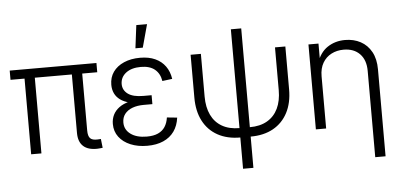

<svg xmlns="http://www.w3.org/2000/svg" viewBox="-58 -865 2488 1192"><g transform="rotate(-5 1185.5 -269.0)"><path d="M520.5 1.5Q462.4 2.9 432.6 -24.7Q402.8 -52.2 402.8 -107.4V-509.8H467.3V-117.2Q467.3 -81.5 481 -67.9Q494.6 -54.2 526.4 -55.7Q534.2 -56.2 538.3 -56.4Q542.5 -56.6 547.4 -57.1L553.7 -1.5Q546.4 -0.5 538.1 0.2Q529.8 1 520.5 1.5ZM107.9 0V-509.8H171.9V0ZM20.5 -471.7V-529.3H561V-471.7Z M831.1 10.3Q772.5 10.3 726.8 -8.8Q681.2 -27.8 655.3 -62.3Q629.4 -96.7 629.4 -143.1Q629.4 -174.3 642.1 -200Q654.8 -225.6 679.9 -244.1Q705.1 -262.7 742.9 -272.5Q780.8 -282.2 831.1 -282.2H884.8V-244.6H830.6Q790.5 -244.6 760 -233.2Q729.5 -221.7 712.4 -199.7Q695.3 -177.7 695.3 -146.5Q695.3 -101.6 732.7 -74.2Q770 -46.9 833 -46.9Q875.5 -46.9 903.3 -59.6Q931.2 -72.3 946.8 -96.2Q962.4 -120.1 967.3 -154.3L1030.8 -147.9Q1024.4 -98.1 999.3 -62.7Q974.1 -27.3 931.6 -8.5Q889.2 10.3 831.1 10.3ZM833.5 -256.8Q783.2 -256.8 746.6 -266.1Q710 -275.4 686.8 -292.2Q663.6 -309.1 652.3 -333Q641.1 -356.9 641.1 -386.2Q641.1 -432.1 665 -466.1Q689 -500 732.4 -519Q775.9 -538.1 833 -538.1Q888.2 -538.1 927.5 -520Q966.8 -502 990.5 -469Q1014.2 -436 1021 -390.1L959 -382.3Q951.7 -429.2 920.2 -455.1Q888.7 -481 833 -481Q774.9 -481 740.5 -454.6Q706.1 -428.2 705.6 -385.7Q705.6 -347.2 737.5 -323.7Q769.5 -300.3 833.5 -300.3H884.8V-256.8ZM810.1 -599.1 828.1 -742.2H895L856 -599.1Z M1410.6 9.3Q1329.1 9.3 1270 -23.4Q1210.9 -56.2 1179.4 -116.9Q1147.9 -177.7 1147.9 -261.7V-529.3H1211.9V-263.2Q1211.9 -196.3 1234.9 -148.4Q1257.8 -100.6 1302.2 -75Q1346.7 -49.3 1410.6 -49.3H1475.1Q1539.6 -49.3 1583.7 -75Q1627.9 -100.6 1650.9 -148.4Q1673.8 -196.3 1673.8 -263.2V-529.3H1738.3V-261.7Q1738.3 -177.7 1706.5 -116.9Q1674.8 -56.2 1616 -23.4Q1557.1 9.3 1475.1 9.3ZM1410.6 204.1V-665H1475.1V204.1Z M1946.3 -325.2V0H1882.3V-529.3H1944.8V-404.3H1930.7Q1953.1 -473.6 2001 -505.4Q2048.8 -537.1 2110.4 -537.1Q2164.6 -537.1 2207.3 -514.2Q2250 -491.2 2274.4 -446.8Q2298.8 -402.3 2298.8 -337.9V204.1H2234.4V-333.5Q2234.4 -401.9 2197.3 -439.9Q2160.2 -478 2096.7 -478Q2054.2 -478 2020.3 -460.4Q1986.3 -442.9 1966.3 -408.7Q1946.3 -374.5 1946.3 -325.2Z"/></g></svg>

Font: Inter 24pt Light
Style: Regular
Weight: 300
Designer: Rasmus Andersson
Foundry: rsms
Version: Version 4.001;git-66647c0bb